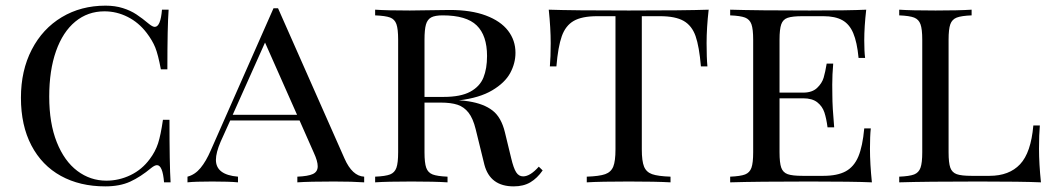

<svg xmlns="http://www.w3.org/2000/svg" viewBox="-20 -642 3718 676"><path d="M505.4 -557.1Q517.6 -547.4 524.9 -547.4Q545.4 -547.4 550.3 -607.9H573.7Q569.3 -550.3 569.3 -397.9H546.4Q536.6 -450.2 526.6 -474.9Q516.6 -499.5 496.6 -525.9Q468.3 -563 429.4 -582.5Q390.6 -602.1 347.7 -602.1Q289.1 -602.1 245.1 -565.9Q201.2 -529.8 177.2 -461.9Q153.3 -394 153.3 -301.8Q153.3 -208 179.9 -141.4Q206.5 -74.7 252.2 -40.3Q297.9 -5.9 354.5 -5.9Q398.9 -5.9 439.5 -25.4Q480 -44.9 507.3 -82Q526.9 -107.9 536.4 -137Q545.9 -166 553.7 -220.2H576.7Q576.7 -62.5 580.6 0H557.6Q552.7 -60.5 532.7 -60.5Q524.9 -60.5 512.7 -50.8Q474.6 -19 438.2 -2.4Q401.9 14.2 350.6 14.2Q261.2 14.2 194.3 -22.7Q127.4 -59.6 90.6 -129.9Q53.7 -200.2 53.7 -297.9Q53.7 -393.6 91.8 -467.3Q129.9 -541 197.5 -581.5Q265.1 -622.1 351.6 -622.1Q385.3 -622.1 412.4 -613.5Q439.5 -605 460.2 -591.3Q481 -577.6 505.4 -557.1Z M1262.2 -20V0Q1221.2 -2.9 1155.3 -2.9Q1069.3 -2.9 1026.9 0V-20Q1064.5 -21.5 1081.5 -29.3Q1098.6 -37.1 1098.6 -56.6Q1098.6 -74.7 1085 -104L1034.7 -217.8H790.5L756.8 -143.1Q740.2 -104.5 740.2 -79.1Q740.2 -26.4 817.9 -20V0Q788.1 -2.9 727.1 -2.9Q666 -2.9 640.1 0V-20Q666.5 -26.9 686 -50.5Q705.6 -74.2 722.2 -112.8L942.9 -612.8H959L1192.9 -84Q1220.2 -22 1262.2 -20ZM913.1 -492.2 799.3 -237.8H1025.9Z M1788.6 14.2Q1705.6 14.2 1685.5 -62L1654.8 -187Q1645.5 -225.1 1629.6 -245.4Q1613.8 -265.6 1590.8 -273.2Q1567.9 -280.8 1531.7 -280.8H1474.6V-106Q1474.6 -68.4 1480.7 -51.3Q1486.8 -34.2 1503.2 -27.8Q1519.5 -21.5 1555.7 -20V0Q1509.3 -2.9 1428.7 -2.9Q1342.3 -2.9 1300.8 0V-20Q1336.9 -21.5 1353.3 -27.8Q1369.6 -34.2 1375.7 -51.3Q1381.8 -68.4 1381.8 -106V-502Q1381.8 -540 1375.7 -557.1Q1369.6 -574.2 1353.5 -580.3Q1337.4 -586.4 1300.8 -587.9V-607.9Q1342.3 -605 1422.9 -605Q1439.9 -605 1524.9 -606.4L1564 -606.9Q1638.7 -606.9 1690.7 -587.4Q1742.7 -567.9 1768.8 -533.9Q1794.9 -500 1794.9 -456.1Q1794.9 -419.4 1776.4 -385Q1757.8 -350.6 1713.1 -324Q1668.5 -297.4 1595.7 -288.6Q1612.8 -288.1 1629.9 -285.2Q1683.1 -276.9 1714.1 -252.9Q1745.1 -229 1757.8 -175.8L1779.8 -85Q1788.1 -49.8 1797.4 -35.4Q1806.6 -21 1821.8 -21Q1846.7 -21 1877 -55.2L1890.6 -42Q1871.6 -14.6 1847.4 -0.2Q1823.2 14.2 1788.6 14.2ZM1474.6 -502V-300.8H1542Q1602.1 -300.8 1635.7 -319.1Q1669.4 -337.4 1682.1 -368.9Q1694.8 -400.4 1694.8 -444.8Q1694.8 -517.1 1658.4 -552.5Q1622.1 -587.9 1538.6 -587.9Q1511.7 -587.9 1498.3 -580.8Q1484.9 -573.7 1479.7 -555.7Q1474.6 -537.6 1474.6 -502Z M2467.8 -490.2Q2467.8 -438.5 2470.7 -408.2H2447.8Q2441.9 -478 2429 -514.9Q2416 -551.8 2387 -568.4Q2357.9 -585 2303.7 -585H2239.7V-116.2Q2239.7 -74.7 2247.6 -55.4Q2255.4 -36.1 2275.9 -28.8Q2296.4 -21.5 2340.8 -20V0Q2289.1 -2.9 2193.8 -2.9Q2094.2 -2.9 2045.9 0V-20Q2090.3 -21.5 2110.8 -28.8Q2131.3 -36.1 2139.2 -55.4Q2147 -74.7 2147 -116.2V-585H2083Q2028.8 -585 2000 -568.4Q1971.2 -551.8 1958 -514.6Q1944.8 -477.5 1939 -408.2H1916Q1918.9 -439.9 1918.9 -490.2Q1918.9 -542.5 1912.1 -607.9Q1995.1 -605 2193.8 -605Q2392.1 -605 2475.1 -607.9Q2467.8 -543.9 2467.8 -490.2Z M3049.8 0Q2984.9 -2.9 2830.6 -2.9Q2646 -2.9 2550.8 0V-20Q2586.9 -21.5 2603.3 -27.8Q2619.6 -34.2 2625.7 -51.3Q2631.8 -68.4 2631.8 -106V-502Q2631.8 -539.6 2625.7 -556.6Q2619.6 -573.7 2603.3 -580.1Q2586.9 -586.4 2550.8 -587.9V-607.9Q2646 -605 2830.6 -605Q2970.7 -605 3029.8 -607.9Q3022.9 -547.9 3022.9 -500Q3022.9 -460.9 3025.9 -438H3002.9Q2997.6 -493.7 2984.1 -525.4Q2970.7 -557.1 2945.6 -571Q2920.4 -585 2878.9 -585H2805.7Q2769.5 -585 2753.2 -579.3Q2736.8 -573.7 2730.7 -556.6Q2724.6 -539.6 2724.6 -502V-315.9H2807.6Q2839.4 -315.9 2856.7 -332.3Q2874 -348.6 2879.9 -368.4Q2885.7 -388.2 2890.6 -418H2913.6Q2910.2 -378.9 2910.2 -343.8L2910.6 -306.2Q2910.6 -266.1 2917 -193.8H2893.6Q2889.6 -224.6 2882.6 -246.1Q2875.5 -267.6 2857.7 -281.7Q2839.8 -295.9 2807.6 -295.9H2724.6V-106Q2724.6 -68.4 2730.7 -51.5Q2736.8 -34.7 2753.2 -28.8Q2769.5 -22.9 2805.7 -22.9H2878.9Q2928.2 -22.9 2957.5 -38.8Q2986.8 -54.7 3002 -90.6Q3017.1 -126.5 3022.9 -189.9H3045.9Q3043 -163.1 3043 -118.2Q3043 -65.4 3049.8 0Z M3319.8 -502V-106Q3319.8 -68.4 3325.9 -51.5Q3332 -34.7 3348.4 -28.8Q3364.7 -22.9 3400.9 -22.9H3463.9Q3533.2 -22.9 3571.5 -63.7Q3609.9 -104.5 3618.2 -200.2H3641.1Q3638.2 -168.9 3638.2 -118.2Q3638.2 -65.4 3645 0Q3580.1 -2.9 3425.8 -2.9Q3241.2 -2.9 3146 0V-20Q3182.1 -21.5 3198.5 -27.8Q3214.8 -34.2 3220.9 -51.3Q3227.1 -68.4 3227.1 -106V-502Q3227.1 -539.6 3220.9 -556.6Q3214.8 -573.7 3198.5 -580.1Q3182.1 -586.4 3146 -587.9V-607.9Q3187.5 -605 3273.9 -605Q3355 -605 3400.9 -607.9V-587.9Q3364.7 -586.4 3348.4 -580.1Q3332 -573.7 3325.9 -556.6Q3319.8 -539.6 3319.8 -502Z"/></svg>

Font: Playfair Display SC
Style: Regular
Weight: 400
Designer: Claus Eggers Sørensen
Foundry: Claus Eggers Sørensen
Version: Version 1.004;PS 001.004;hotconv 1.0.70;makeotf.lib2.5.58329